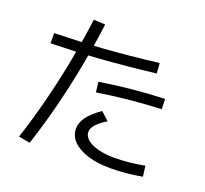

<svg xmlns="http://www.w3.org/2000/svg" viewBox="-143 -978 1286 1204"><g transform="rotate(20 500.0 -375.5)"><path d="M95 42Q139 -93 175 -234Q211 -375 238.5 -519.5Q266 -664 285 -807L362 -803Q344 -662 316.5 -516Q289 -370 252.5 -226Q216 -82 171 56ZM80 -643Q166 -645 248 -648.5Q330 -652 412 -658Q494 -664 581.5 -672.5Q669 -681 766 -693L771 -625Q672 -613 583.5 -604.5Q495 -596 412.5 -590Q330 -584 248 -580.5Q166 -577 80 -575ZM700 33Q613 33 549 13Q485 -7 449 -43Q413 -79 413 -128Q413 -168 441.5 -206.5Q470 -245 530 -287L584 -238Q537 -209 515 -184Q493 -159 493 -135Q493 -106 519 -84Q545 -62 592 -49.5Q639 -37 700 -37Q747 -37 798 -42Q849 -47 902 -57L911 13Q857 23 804.5 28Q752 33 700 33ZM445 -451Q558 -469 663.5 -479Q769 -489 875 -493L877 -425Q776 -421 668 -410.5Q560 -400 453 -383Z"/></g></svg>

Font: M PLUS 2
Style: Regular
Weight: 400
Designer: Coji Morishita
Foundry: UNDERFOREST DESIGN
Version: Version 1.001